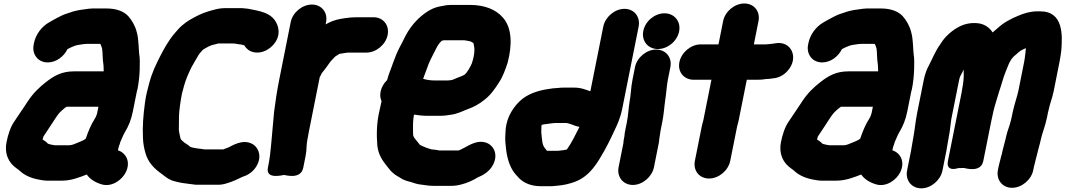

<svg xmlns="http://www.w3.org/2000/svg" viewBox="-20 -816 5965 1075"><path d="M749.8 -317C757.1 -353.5 760.9 -391.6 762.1 -426.4C762.5 -452.9 764.5 -487.5 759.1 -516.3C757.7 -524.5 757.6 -543.9 756.1 -561.3L753.7 -589.7C752.2 -602.9 751.6 -611.9 749.3 -621.2L744.8 -639.4C736.7 -671.4 717.9 -703.8 697.8 -726C670.4 -754.8 627.8 -768.5 577.4 -768.5H514.4C503 -768.5 489.3 -768.9 476.8 -767.1C443.1 -762.4 409.9 -760 372.4 -746C356.6 -740.7 337.5 -735.8 314.2 -723.2L299.7 -715.8C285 -708.5 262.6 -695.3 250.6 -688.2C214.4 -666.9 180.1 -624.2 170.3 -575L168.5 -566C157.8 -512.6 192.3 -466.5 247.1 -466.5C295.3 -466.5 338.3 -500.3 358 -541.1L377.5 -550.8C390.3 -556.6 405.5 -562.6 415.6 -564C436.4 -567.6 454.1 -570.5 472.9 -570.5H537.9C539.5 -570.5 540.3 -570.2 542 -569.9C545 -564.6 547.8 -556.8 551.5 -544.7C555.4 -523.5 553.3 -488.1 559.3 -451.8L560.2 -434.5C560.3 -429 560.4 -422.6 560.6 -416.5H394.1C324.8 -416.5 281.7 -390.7 239.1 -357.7C197.1 -325.2 165.7 -293.9 135.6 -248.8L118.8 -223.2C98.6 -194.3 77.7 -161 59.4 -134.8C38.3 -104.7 24.7 -61 16.7 -21C5.3 35.8 22.5 77.5 49.1 106.2C64.9 122.7 82.7 132.8 90.6 140.3C118 166.4 156.4 182.5 199.7 190L216 192.9C224.7 194.5 234.9 195.5 245 195.5H326C378.5 195.5 422.9 177.6 465.7 161.1C484.8 188.5 514.6 205.8 548.5 216C605 233.5 662.9 192.1 684.3 148.5C714.2 87.7 683 38.7 640.4 25.7L642.6 14.5C644 10.2 644.4 8.9 646 2.2C648.7 -4.6 652 -12.9 653.7 -21C663.9 -42.1 669.1 -59 678.7 -74.9C699.9 -109.6 714.8 -146.6 723.6 -191L746.2 -304C746.8 -307.3 748.9 -312.8 749.8 -317ZM531.1 -218.5 523.9 -182.3 519.7 -169.5C517.3 -162.9 514.1 -156.4 509.5 -149.2C487.9 -115.6 473.3 -77.5 459.9 -39L447.7 -31.4C437.8 -26.1 433.2 -24.7 424.5 -21C398.7 -10.1 383.4 -2.5 365.5 -2.5H290.5C288.7 -2.5 286.5 -2.7 284.9 -3L268.7 -5.9C261.6 -7.2 250.1 -9.9 246.1 -13.6C239.1 -22.2 229.4 -27.8 218.5 -34.9C219.7 -40.9 221.8 -48.4 223.2 -51.9C224 -52.9 224.8 -54.1 225.5 -55.2C241.9 -81.3 263.4 -110.8 282.7 -142L296.4 -162.8C311.7 -184.7 317.7 -190.5 342.4 -211.2C345.4 -213.3 348.6 -215.6 352.8 -218.5Z M1530.8 -680.7C1503.3 -747.6 1428.3 -754.7 1370.4 -766.8C1369.6 -766.9 1368.1 -767.2 1366.9 -767.3L1348.1 -769.2C1338.1 -770.6 1327.8 -771.2 1313.6 -770.5H1240.8C1216 -770.5 1194.1 -766 1173.3 -760C1135.8 -750.3 1105.4 -739.3 1068.3 -719.2C1034.8 -701.5 1004.8 -682.6 975.8 -650.1L957.3 -628.8C924.8 -591.3 895.9 -539.2 874.1 -495.9C851.4 -450.8 830.7 -408.3 815.5 -350.4C804.4 -308.5 798.2 -287.7 791.6 -240.7C781.8 -167.7 777.3 -107.5 780.4 -44.4C781.3 -10.4 788 17.8 793.5 38C809.5 97.1 846.7 130.1 887.8 159.5L897.8 167.2C912.6 178.5 930.7 193.2 960.7 199.6C985.7 206.9 1014.4 211.2 1044 214.3L1057.7 216C1069.1 218.3 1082.2 219.2 1096.4 218.5H1198.4C1215.5 218.5 1230.2 216.7 1248.4 210.7C1282.3 201.5 1312.6 185.7 1338.1 174C1363.3 166.5 1391.6 149.9 1410.5 122.8C1450.7 65.4 1429.1 10.1 1392.8 -10C1338.6 -40.1 1277.2 1.3 1259.3 9.5C1255.2 11.3 1244.8 14.2 1230.3 20.5H1124.5C1118.8 19.4 1112.4 18.4 1106.6 17.7L1089 15.7C1070 13.6 1049 8.6 1045.9 6.6C1033.1 -5.4 1020.6 -11.7 1010.6 -18.8C1006.4 -21.8 1005.7 -24.7 993.5 -34.7C993 -35.5 992.2 -37.4 990.3 -42.5C986.9 -59.7 982.3 -74.7 981.4 -89.3C981.4 -114.8 981.7 -138 982.2 -166.4C983.2 -198 990.4 -249.7 998.8 -292C1001.8 -303.6 1005.7 -318.7 1010.3 -335C1021.6 -375 1033.8 -401.2 1051.5 -438.3C1059.3 -453.5 1081.2 -489.6 1092.9 -510.1L1101.1 -520.6C1107.9 -528.8 1112.6 -534.5 1115.2 -536.9C1132.9 -548.3 1157.7 -561.9 1170 -564.2C1183.4 -566.8 1200 -572.5 1201.3 -572.5H1281.3C1281.9 -572.5 1284.4 -572.8 1285.4 -572.7L1302.3 -570.9C1309.1 -569.5 1317.9 -567.5 1331 -566.7C1336.6 -565 1342.1 -563.7 1347.9 -562C1357.2 -545.4 1373.6 -530.4 1397 -524.5C1450.9 -510.9 1509.6 -547.8 1531.5 -597.9C1543.9 -626.1 1541.4 -655.8 1530.8 -680.7Z M1607.6 -692 1543.8 -372C1531.4 -310 1521.8 -248.2 1514.7 -190.3C1509.6 -126.9 1503 -68.6 1498.1 -6.5C1495 31.7 1489.7 74.2 1482.7 109L1479.9 123C1466.3 191.6 1565 163.5 1570.4 163.5C1576.2 163.5 1664.2 191.6 1677.9 123L1690.7 59C1698.2 21.6 1694.9 -1.8 1700 -27.7C1703 -46.2 1705.9 -62 1709.5 -80L1769.9 -382.6C1771 -385.4 1776.9 -396.2 1781.4 -405.8C1800.4 -429.5 1810 -442.6 1828.9 -469.4C1836.1 -478.9 1842.4 -484 1857.4 -499.9C1868.5 -506.8 1879.2 -513.9 1880.5 -514.5C1880.8 -514.6 1913 -519.4 1926.2 -521.5H2031.1C2085.7 -521.5 2139.4 -565.5 2150.4 -620.5C2161.4 -675.5 2125.2 -719.5 2070.6 -719.5H1975.6C1967.7 -719.5 1961.1 -719.2 1952.5 -718.5C1945 -718.4 1935.4 -717.6 1926.3 -716.1L1910.9 -714.2C1904.1 -713.4 1899.8 -712 1892.1 -711.2C1857 -705.9 1828.7 -693.9 1803.2 -679.7L1805.6 -692C1816.5 -746.5 1780.4 -790.5 1726.3 -790.5C1672.3 -790.5 1618.5 -746.5 1607.6 -692Z M2397 20.6C2373.1 14 2350.9 5.5 2331.1 -4.9L2301.8 -41.5C2298.8 -45.3 2298.1 -47.1 2293.8 -55.8C2292.8 -60.6 2292.5 -72 2292.6 -89.5C2292.1 -120.8 2292.2 -142.9 2297.9 -174.3C2320.9 -170.3 2349 -167.5 2376.4 -167.5H2442.4C2462.7 -167.5 2481.4 -169.4 2499.9 -172.9C2539.7 -177.2 2572.9 -195.1 2594.1 -203C2630.6 -215.9 2663.5 -233.2 2694.8 -259C2730.7 -287.6 2753.9 -323.5 2774 -354.6C2797 -389.8 2808.7 -425.4 2821.5 -462.7C2821.7 -463.4 2822.1 -464.7 2822.4 -465.7C2848.9 -566.7 2846.5 -661.2 2794.8 -718.6C2756.2 -762.7 2693.8 -788.5 2610.4 -788.5H2503.4C2488.3 -788.5 2472.9 -786.5 2456.8 -782.6L2436.6 -778.7C2413.9 -773.7 2394 -764.7 2372.7 -751.2C2328.2 -722.2 2290.7 -682.8 2262.2 -636.1C2245.6 -608.4 2232.2 -576.9 2219.3 -554.5C2203 -523.8 2192.4 -495.7 2180.2 -462.5C2170.6 -433.2 2157.4 -406.4 2147.3 -367.5C2129.2 -350.4 2115.9 -327.4 2111.2 -304C2107.3 -284.7 2108.2 -268.1 2116.3 -249.4C2112.5 -233.5 2108.5 -215.2 2105.4 -199.8C2087.7 -125.7 2088 -59.5 2092.5 -2.7C2097.4 50.3 2123.1 85.1 2146.6 114.5L2160.2 131.5C2167 139.9 2172 145.5 2180.9 153C2194.5 165.8 2213.6 174.3 2221.2 179.8C2238.3 192 2259.4 198 2281.7 203.5C2295.8 207.3 2313.4 216.1 2344.1 218.4C2359.5 220.2 2379.6 224.5 2405.2 224.5H2508.2C2531.3 224.5 2548.8 220.2 2560.7 217.4C2593.9 209.5 2629.7 193.1 2654.6 177.4C2679.9 167.1 2720.1 147.5 2741.5 104.8C2770.6 46.6 2743.8 -4.1 2699.3 -18.1C2656.6 -31.5 2616.1 -9.1 2577.7 12.2C2561.7 20.9 2548.9 26.5 2547.7 26.5H2441.7C2434.6 26.5 2420.9 21.8 2397 20.6ZM2464.2 -590.5H2580.6C2596.5 -587.7 2595.7 -588.3 2614.3 -584.3L2627.3 -577C2628 -576.5 2629.5 -575.4 2631.2 -573.9C2632.4 -568.7 2633.1 -561 2635.3 -550.6C2637.1 -541 2636.2 -519.2 2631.9 -498C2629.8 -487.2 2626.2 -475.3 2622 -461.6C2613.3 -439.7 2593 -407.6 2583.2 -399.5C2572.9 -390.9 2549.4 -385.2 2515 -369.5C2512.1 -368.2 2498.5 -365.5 2482 -365.5H2413C2390.3 -365.5 2368.5 -369 2349.2 -374.6C2350.3 -378 2351.4 -381.4 2353 -385.8L2370.4 -432.2C2383.9 -472.6 2396.6 -494 2416.3 -533.1C2428.9 -558.1 2437.2 -573.7 2453.4 -587.7C2457.8 -588.9 2464 -590.5 2464.2 -590.5Z M3103.2 28.5H3047.3C3042.7 28.5 3046.3 29.2 3041.9 27.3C3030.3 12.9 3021.9 5.1 3017.4 -15.9L3014 -41.4C3013.2 -49.2 3012.1 -59.3 3010.7 -73.2C3010 -84.7 3011.5 -92 3011.6 -110.9L3012.4 -114.8C3012.8 -115.4 3012.6 -115.1 3013.8 -117C3019.3 -118.6 3025.1 -120 3032.2 -120.7C3054.3 -123.1 3076 -127.5 3095.5 -127.5H3150.8C3151.6 -127.3 3153 -127 3154 -126.9C3176 -123.6 3198 -109.9 3224.3 -105.4C3200.4 -57.6 3180.6 -16.9 3154.2 20.7C3142.4 24.2 3125.4 26.1 3103.2 28.5ZM3476.5 -766.5C3421.6 -766.5 3368.4 -720.9 3357.7 -667L3285.4 -305C3265.4 -311.1 3236.3 -325.5 3196 -325.5H3136C3124.6 -325.5 3113.4 -324.8 3101.7 -323.3L3076.3 -321.4C3075.8 -321.4 3074.8 -321.3 3074.2 -321.2C3022.5 -314.5 2972.5 -304.2 2926.5 -277.2C2876.4 -247.7 2828.5 -185.1 2815.3 -119C2812.8 -106.5 2811.3 -95.6 2810.6 -83.3C2809.9 -63.5 2807.5 -46.1 2809.6 -19C2813.8 37.7 2822.6 91.6 2849.5 136.4C2859.8 153.7 2874.1 168.2 2887.1 182.4C2914.9 209.8 2955.5 226.5 3007.8 226.5H3050.7C3071.1 227.6 3088.3 224.8 3103.3 223.4C3135.8 221 3168.2 212.9 3195.9 203C3285.2 171.4 3328.6 88.9 3363.9 27.5L3385.4 -12.9C3396.8 -36.4 3407.8 -56.6 3418.6 -81.6C3435.8 -117 3453.6 -155.7 3463.6 -206L3555.7 -667C3566.4 -720.9 3531.4 -766.5 3476.5 -766.5Z M3535.3 -440 3521.4 -370C3512 -323.1 3512.7 -286.6 3505.3 -249.2C3497.8 -202.1 3497.7 -171.2 3489.9 -132L3480.3 -84C3478.1 -73.3 3476.8 -64.2 3476.1 -53.3L3473.9 -42C3471.9 -32.2 3470.8 -24.1 3470.1 -13.3L3443.5 120C3432.7 174.2 3468.9 219.5 3523.2 219.5C3578 219.5 3630.9 173.4 3641.5 120L3666 -2.7C3670.4 -19.5 3670.8 -36.5 3671.9 -42C3675.2 -58.4 3676.3 -74.3 3678.3 -84L3687.9 -132C3697.5 -180.2 3698.4 -215.3 3704.7 -256.6C3711.2 -297.3 3712.6 -335.9 3719.4 -370L3733.3 -440C3744.2 -494.5 3708.1 -538.5 3654 -538.5C3600 -538.5 3546.2 -494.5 3535.3 -440ZM3581.9 -643C3570.6 -586.8 3607.7 -541.5 3663.6 -541.5C3717.8 -541.5 3771.3 -584.8 3782.3 -640C3793.5 -696.4 3755.4 -741.5 3700.5 -741.5C3646.3 -741.5 3592.9 -698.2 3581.9 -643Z M4028.8 -698 4002.8 -567.5H3903.3C3848.4 -567.5 3794.8 -522.4 3783.9 -468C3773 -413 3809.7 -369.5 3863.8 -369.5H3963.3L3917.8 -142C3916.8 -136.8 3912.3 -124.1 3909.5 -110L3870.7 84C3859.8 138.6 3894.9 183.5 3949.9 183.5C4004.9 183.5 4057.8 138.6 4068.7 84L4107.5 -110C4108.4 -114.5 4112.9 -127.3 4115.8 -142L4161.3 -369.5H4221.8C4238 -369.5 4251.9 -370.4 4268.5 -373.5C4279 -373.6 4291.9 -374.5 4305.3 -376.8C4340.4 -379.9 4367.6 -394.3 4390.1 -419.7C4454.5 -491.9 4411.1 -588.1 4323.1 -573.9L4311.5 -571.9C4297.2 -569.4 4278.9 -568.9 4267.9 -567.5H4200.8L4226.8 -698C4237.7 -752.5 4201.6 -796.5 4147.5 -796.5C4093.5 -796.5 4039.7 -752.5 4028.8 -698Z M5085.8 -317C5093.1 -353.5 5096.9 -391.6 5098.1 -426.4C5098.5 -452.9 5100.5 -487.5 5095.1 -516.3C5093.7 -524.5 5093.6 -543.9 5092.1 -561.3L5089.7 -589.7C5088.2 -602.9 5087.6 -611.9 5085.3 -621.2L5080.8 -639.4C5072.7 -671.4 5053.9 -703.8 5033.8 -726C5006.4 -754.8 4963.8 -768.5 4913.4 -768.5H4850.4C4839 -768.5 4825.3 -768.9 4812.8 -767.1C4779.1 -762.4 4745.9 -760 4708.4 -746C4692.6 -740.7 4673.5 -735.8 4650.2 -723.2L4635.7 -715.8C4621 -708.5 4598.6 -695.3 4586.6 -688.2C4550.4 -666.9 4516.1 -624.2 4506.3 -575L4504.5 -566C4493.8 -512.6 4528.3 -466.5 4583.1 -466.5C4631.3 -466.5 4674.3 -500.3 4694 -541.1L4713.5 -550.8C4726.3 -556.6 4741.5 -562.6 4751.6 -564C4772.4 -567.6 4790.1 -570.5 4808.9 -570.5H4873.9C4875.5 -570.5 4876.3 -570.2 4878 -569.9C4881 -564.6 4883.8 -556.8 4887.5 -544.7C4891.4 -523.5 4889.3 -488.1 4895.3 -451.8L4896.2 -434.5C4896.3 -429 4896.4 -422.6 4896.6 -416.5H4730.1C4660.8 -416.5 4617.7 -390.7 4575.1 -357.7C4533.1 -325.2 4501.7 -293.9 4471.6 -248.8L4454.8 -223.2C4434.6 -194.3 4413.7 -161 4395.4 -134.8C4374.3 -104.7 4360.7 -61 4352.7 -21C4341.3 35.8 4358.5 77.5 4385.1 106.2C4400.9 122.7 4418.7 132.8 4426.6 140.3C4454 166.4 4492.4 182.5 4535.7 190L4552 192.9C4560.7 194.5 4570.9 195.5 4581 195.5H4662C4714.5 195.5 4758.9 177.6 4801.7 161.1C4820.8 188.5 4850.6 205.8 4884.5 216C4941 233.5 4998.9 192.1 5020.3 148.5C5050.2 87.7 5019 38.7 4976.4 25.7L4978.6 14.5C4980 10.2 4980.4 8.9 4982 2.2C4984.7 -4.6 4988 -12.9 4989.7 -21C4999.9 -42.1 5005.1 -59 5014.7 -74.9C5035.9 -109.6 5050.8 -146.6 5059.6 -191L5082.2 -304C5082.8 -307.3 5084.9 -312.8 5085.8 -317ZM4867.1 -218.5 4859.9 -182.3 4855.7 -169.5C4853.3 -162.9 4850.1 -156.4 4845.5 -149.2C4823.9 -115.6 4809.3 -77.5 4795.9 -39L4783.7 -31.4C4773.8 -26.1 4769.2 -24.7 4760.5 -21C4734.7 -10.1 4719.4 -2.5 4701.5 -2.5H4626.5C4624.7 -2.5 4622.5 -2.7 4620.9 -3L4604.7 -5.9C4597.6 -7.2 4586.1 -9.9 4582.1 -13.6C4575.1 -22.2 4565.4 -27.8 4554.5 -34.9C4555.7 -40.9 4557.8 -48.4 4559.2 -51.9C4560 -52.9 4560.8 -54.1 4561.5 -55.2C4577.9 -81.3 4599.4 -110.8 4618.7 -142L4632.4 -162.8C4647.7 -184.7 4653.7 -190.5 4678.4 -211.2C4681.4 -213.3 4684.6 -215.6 4688.8 -218.5Z M5364 -298 5287.5 85C5274.4 150.6 5345.1 125.2 5345.1 125.2C5352.9 125.2 5369.3 124.2 5376.9 124.5C5382.8 124.7 5471.7 154.5 5485.5 85L5528.7 -131C5532.8 -151.9 5537.3 -172.6 5542 -192.8C5550.5 -229.5 5562.3 -261.1 5573.3 -300.8C5587.1 -340.3 5597.9 -384.7 5609.9 -412.5C5619.9 -435.6 5623.3 -448.7 5631.3 -464.9L5642.9 -485.1C5646.2 -488.7 5650.2 -493.3 5655.4 -499.4C5661 -504.9 5673.1 -513.7 5686.7 -526.5C5693 -531.6 5698.7 -535 5709.9 -540.1C5714.1 -541.9 5718.8 -544.1 5723.9 -546.6C5723.4 -538.3 5722.5 -528.7 5721.3 -519.3L5717.7 -491.1C5716.8 -483.6 5715.7 -477.1 5714.3 -470L5682.2 -309C5675.5 -275.7 5658.3 -229.7 5649.2 -184L5644.6 -161C5643.4 -154.7 5641.8 -148.3 5639.8 -141L5633 -116.5C5624.7 -93.6 5615.1 -63.2 5609.7 -36C5606.7 -20.8 5595.5 15.1 5590.5 40L5589.3 46.1C5586.7 53.8 5583.4 65.8 5581.3 76C5580.2 81.4 5578.2 86.5 5577.1 92C5575.3 101.3 5573.3 106 5571.9 113L5567.3 136C5556.6 189.9 5591.6 235.5 5646.5 235.5C5701.4 235.5 5754.6 189.9 5765.3 136L5769.1 117C5770.9 108.1 5775.9 93.3 5779.3 76C5781.1 67.2 5785 57.4 5788.5 40C5792.4 20.5 5801.9 -7.2 5807.3 -34C5814.4 -69.5 5832.3 -109 5842 -158L5847.2 -184C5848.6 -190.8 5851.3 -199.6 5853 -208C5859.1 -238.2 5871.4 -265 5879.8 -307L5912.3 -470C5914.8 -482.2 5916.8 -493.9 5918.5 -506.4L5922.3 -535.6C5922.4 -536.1 5922.5 -537 5922.5 -537.6C5928.4 -616.6 5935.4 -752.5 5804.2 -752.5H5787.2C5747.6 -752.5 5710.5 -740.4 5681.7 -728.1C5641.5 -711.3 5600.8 -691.4 5563.5 -656.5L5549.2 -644.5C5545.1 -641.1 5542 -638.4 5537.8 -634.4C5518.2 -664.5 5488.3 -683.6 5449.8 -686.4C5407.5 -689.7 5372 -679.4 5340.4 -661.3C5305.5 -640.8 5269.2 -609.4 5245.6 -569.7C5216.2 -529.6 5200.3 -486.5 5181.8 -451.6C5167.7 -427 5157.5 -395.6 5151.8 -367L5114.8 -182C5105.4 -134.8 5100.9 -82.1 5092.5 -40C5088.1 -17.9 5084 12.4 5080.5 30L5058.7 139C5047.9 193.2 5084.1 238.5 5138.4 238.5C5193.2 238.5 5246.1 192.4 5256.7 139L5278.5 30C5283.1 6.8 5286.8 -21.8 5291.1 -43C5298.7 -81 5301.5 -115.3 5306.1 -148.1L5349.8 -367C5354 -388.4 5357.7 -390.5 5367.3 -409.9L5375.5 -426.5C5376.8 -403.4 5376.4 -380.8 5372.9 -352.6C5371.9 -347.1 5371.1 -341.6 5370.5 -335.8L5368.8 -327C5366.9 -317.6 5366 -308.2 5364 -298Z"/></svg>

Font: Smoothie
Style: ExBdIt
Weight: 800
Foundry: Cannot Into Space Fonts
Version: Version 0.8